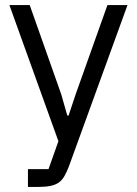

<svg xmlns="http://www.w3.org/2000/svg" viewBox="-20 -536 539 756"><path d="M403 -516H482L251 120Q242 143 233 158.5Q224 174 211 183Q198 192 178.5 196Q159 200 131 200H90V130H171L210 20L17 -516H97L221 -165L245 -81H250L278 -165Z"/></svg>

Font: IBM Plex Sans KR
Style: Regular
Weight: 400
Designer: Mike Abbink; Paul van der Laan; Pieter van Rosmalen; Wujin Sim; Chorong Kim; Dohee Lee;
Foundry: Sandoll Inc.
Version: Version 1.000